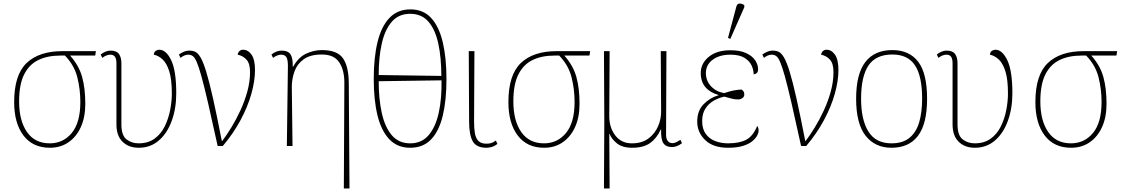

<svg xmlns="http://www.w3.org/2000/svg" viewBox="-20 -825 6355 1085"><path d="M262 10Q165 10 112.5 -59.5Q60 -129 60 -248Q60 -402 130.5 -469Q201 -536 333 -536H522L518 -511H376Q426 -455 444 -390.5Q462 -326 462 -238Q462 -163 437 -107.5Q412 -52 367 -21Q322 10 262 10ZM261 -15Q337 -15 385.5 -73.5Q434 -132 434 -249Q434 -320 417 -388Q400 -456 347 -511H321Q249 -511 197 -486Q145 -461 116.5 -404.5Q88 -348 88 -252Q88 -143 132.5 -79Q177 -15 261 -15Z M764 10Q707 10 672.5 -24Q638 -58 638 -122V-466Q638 -493 629.5 -504.5Q621 -516 603 -516Q594 -516 582.5 -512Q571 -508 558 -498L549 -517Q577 -539 605 -539Q639 -539 652.5 -519.5Q666 -500 666 -468V-122Q666 -60 695 -37.5Q724 -15 763 -15Q817 -15 853.5 -41.5Q890 -68 911 -111Q932 -154 941.5 -203Q951 -252 951 -297Q951 -376 936.5 -422Q922 -468 898.5 -489.5Q875 -511 849 -516Q851 -533 861.5 -538.5Q872 -544 880 -544Q919 -544 947.5 -484.5Q976 -425 976 -298Q976 -212 950.5 -142Q925 -72 877.5 -31Q830 10 764 10Z M1210 0Q1178 -147 1156 -242Q1134 -337 1118.5 -393Q1103 -449 1091.5 -475Q1080 -501 1069 -508.5Q1058 -516 1045 -516Q1032 -516 1021 -511Q1010 -506 1000 -498L991 -517Q1002 -525 1017.5 -532Q1033 -539 1050 -539Q1068 -539 1083 -532.5Q1098 -526 1113 -501Q1128 -476 1145 -421Q1162 -366 1183.5 -270.5Q1205 -175 1234 -26Q1260 -60 1287.5 -105Q1315 -150 1339 -202Q1363 -254 1378 -309Q1393 -364 1393 -418Q1393 -466 1373 -488Q1353 -510 1323 -516Q1325 -529 1333.5 -536.5Q1342 -544 1353 -544Q1382 -544 1401.5 -516Q1421 -488 1421 -429Q1421 -368 1400.5 -295Q1380 -222 1339.5 -146.5Q1299 -71 1239 0Z M1923 240 1926 -357Q1926 -430 1896.5 -473.5Q1867 -517 1799 -517Q1733 -517 1696 -490Q1659 -463 1644 -421Q1629 -379 1629 -334L1633 0H1601L1607 -452Q1607 -489 1598 -502.5Q1589 -516 1569 -516Q1560 -516 1548 -512Q1536 -508 1523 -498L1514 -517Q1542 -539 1571 -539Q1609 -539 1622.5 -516.5Q1636 -494 1634 -449H1637Q1667 -502 1710.5 -522Q1754 -542 1799 -542Q1885 -542 1917.5 -496.5Q1950 -451 1951 -357L1955 240Z M2298 10Q2226 10 2180.5 -37.5Q2135 -85 2113.5 -172Q2092 -259 2092 -379Q2092 -499 2113.5 -587.5Q2135 -676 2181 -724Q2227 -772 2299 -772Q2372 -772 2416.5 -723.5Q2461 -675 2482 -586.5Q2503 -498 2503 -378Q2503 -258 2482 -171Q2461 -84 2416 -37Q2371 10 2298 10ZM2474 -396Q2474 -499 2457 -578Q2440 -657 2401.5 -702Q2363 -747 2298 -747Q2233 -747 2194 -702Q2155 -657 2137.5 -579Q2120 -501 2120 -401ZM2298 -15Q2363 -15 2402.5 -61.5Q2442 -108 2459.5 -188.5Q2477 -269 2475 -371L2120 -366Q2120 -266 2137.5 -186.5Q2155 -107 2194 -61Q2233 -15 2298 -15Z M2729 10Q2672 10 2651.5 -26.5Q2631 -63 2631 -137L2629 -536H2661L2659 -137Q2659 -101 2663.5 -73Q2668 -45 2683 -29Q2698 -13 2729 -13Q2743 -13 2755.5 -16.5Q2768 -20 2782 -31L2791 -12Q2775 1 2759 5.5Q2743 10 2729 10Z M3055 10Q2958 10 2905.5 -59.5Q2853 -129 2853 -248Q2853 -402 2923.5 -469Q2994 -536 3126 -536H3315L3311 -511H3169Q3219 -455 3237 -390.5Q3255 -326 3255 -238Q3255 -163 3230 -107.5Q3205 -52 3160 -21Q3115 10 3055 10ZM3054 -15Q3130 -15 3178.5 -73.5Q3227 -132 3227 -249Q3227 -320 3210 -388Q3193 -456 3140 -511H3114Q3042 -511 2990 -486Q2938 -461 2909.5 -404.5Q2881 -348 2881 -252Q2881 -143 2925.5 -79Q2970 -15 3054 -15Z M3393 240 3395 -136 3393 -536H3425L3423 -168Q3423 -104 3457 -59.5Q3491 -15 3551 -15Q3608 -15 3644.5 -42.5Q3681 -70 3699 -112Q3717 -154 3716 -198L3714 -536H3746L3744 -63Q3744 -41 3753.5 -28.5Q3763 -16 3781 -16Q3797 -16 3825 -35L3834 -16Q3806 6 3777 6Q3744 6 3729 -15.5Q3714 -37 3716 -93H3714Q3691 -43 3653.5 -16.5Q3616 10 3553 10Q3496 10 3465.5 -15.5Q3435 -41 3425 -68H3423L3425 240Z M4094 10Q4010 10 3965 -33.5Q3920 -77 3920 -138Q3920 -199 3956 -236Q3992 -273 4041 -287V-288Q3992 -302 3966 -333Q3940 -364 3940 -412Q3940 -467 3985.5 -504Q4031 -541 4107 -541Q4163 -541 4197.5 -524.5Q4232 -508 4248 -483.5Q4264 -459 4264 -434Q4264 -418 4255.5 -411.5Q4247 -405 4239 -405Q4239 -430 4227 -455.5Q4215 -481 4186.5 -498.5Q4158 -516 4107 -516Q4046 -516 4007.5 -487.5Q3969 -459 3969 -412Q3969 -368 3998.5 -337Q4028 -306 4073 -299Q4102 -309 4124.5 -313.5Q4147 -318 4171 -319Q4178 -314 4182 -308Q4186 -302 4186 -291Q4186 -278 4175 -270.5Q4164 -263 4152 -263Q4130 -263 4115.5 -267.5Q4101 -272 4073 -279Q4041 -272 4012.5 -255.5Q3984 -239 3966 -211Q3948 -183 3948 -141Q3948 -96 3968.5 -68Q3989 -40 4022.5 -27.5Q4056 -15 4094 -15Q4158 -15 4196.5 -35Q4235 -55 4259 -113Q4262 -110 4264.5 -103Q4267 -96 4267 -85Q4267 -76 4259.5 -60.5Q4252 -45 4233 -28.5Q4214 -12 4180 -1Q4146 10 4094 10ZM4107 -605 4094 -611 4141 -787Q4146 -805 4159.5 -805Q4173 -805 4186 -796V-784Z M4507 0Q4475 -147 4453 -242Q4431 -337 4415.5 -393Q4400 -449 4388.5 -475Q4377 -501 4366 -508.5Q4355 -516 4342 -516Q4329 -516 4318 -511Q4307 -506 4297 -498L4288 -517Q4299 -525 4314.5 -532Q4330 -539 4347 -539Q4365 -539 4380 -532.5Q4395 -526 4410 -501Q4425 -476 4442 -421Q4459 -366 4480.5 -270.5Q4502 -175 4531 -26Q4557 -60 4584.5 -105Q4612 -150 4636 -202Q4660 -254 4675 -309Q4690 -364 4690 -418Q4690 -466 4670 -488Q4650 -510 4620 -516Q4622 -529 4630.5 -536.5Q4639 -544 4650 -544Q4679 -544 4698.5 -516Q4718 -488 4718 -429Q4718 -368 4697.5 -295Q4677 -222 4636.5 -146.5Q4596 -71 4536 0Z M5018 10Q4925 10 4871.5 -58Q4818 -126 4818 -267Q4818 -407 4870 -474.5Q4922 -542 5023 -542Q5118 -542 5168.5 -476.5Q5219 -411 5219 -267Q5219 -126 5168 -58Q5117 10 5018 10ZM5018 -15Q5082 -15 5120 -46.5Q5158 -78 5174.5 -134.5Q5191 -191 5191 -267Q5191 -395 5150.5 -456Q5110 -517 5023 -517Q4929 -517 4887.5 -454.5Q4846 -392 4846 -267Q4846 -148 4887.5 -81.5Q4929 -15 5018 -15Z M5489 10Q5432 10 5397.5 -24Q5363 -58 5363 -122V-466Q5363 -493 5354.5 -504.5Q5346 -516 5328 -516Q5319 -516 5307.5 -512Q5296 -508 5283 -498L5274 -517Q5302 -539 5330 -539Q5364 -539 5377.5 -519.5Q5391 -500 5391 -468V-122Q5391 -60 5420 -37.5Q5449 -15 5488 -15Q5542 -15 5578.5 -41.5Q5615 -68 5636 -111Q5657 -154 5666.5 -203Q5676 -252 5676 -297Q5676 -376 5661.5 -422Q5647 -468 5623.5 -489.5Q5600 -511 5574 -516Q5576 -533 5586.5 -538.5Q5597 -544 5605 -544Q5644 -544 5672.5 -484.5Q5701 -425 5701 -298Q5701 -212 5675.5 -142Q5650 -72 5602.5 -31Q5555 10 5489 10Z M6033 10Q5936 10 5883.5 -59.5Q5831 -129 5831 -248Q5831 -402 5901.5 -469Q5972 -536 6104 -536H6293L6289 -511H6147Q6197 -455 6215 -390.5Q6233 -326 6233 -238Q6233 -163 6208 -107.5Q6183 -52 6138 -21Q6093 10 6033 10ZM6032 -15Q6108 -15 6156.5 -73.5Q6205 -132 6205 -249Q6205 -320 6188 -388Q6171 -456 6118 -511H6092Q6020 -511 5968 -486Q5916 -461 5887.5 -404.5Q5859 -348 5859 -252Q5859 -143 5903.5 -79Q5948 -15 6032 -15Z"/></svg>

Font: Noto Serif Thin
Style: Regular
Weight: 100
Designer: Monotype Design Team
Foundry: Monotype Imaging Inc.
Version: Version 2.015